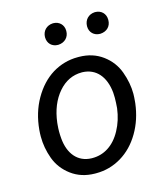

<svg xmlns="http://www.w3.org/2000/svg" viewBox="-110 -806 777 900"><g transform="rotate(-15 279.0 -356.5)"><path d="M178.2 -668.5C178.2 -637.7 199.2 -617.7 228.5 -617.7C229 -617.7 229.5 -617.7 230 -617.7C260.7 -619.1 282.2 -640.6 282.2 -670.4C282.2 -670.9 282.2 -671.4 282.2 -671.9C282.2 -701.2 260.7 -721.7 231.9 -721.7C231.4 -721.7 231 -721.7 230.5 -721.7C199.2 -720.2 178.7 -698.2 178.2 -668.5ZM381.8 -667.5C381.8 -667 381.8 -666.5 381.8 -666C381.8 -636.7 403.3 -616.7 432.1 -616.7C432.6 -616.7 433.1 -616.7 433.6 -616.7C464.4 -618.2 485.8 -638.7 485.8 -669.4C485.8 -669.9 485.8 -670.4 485.8 -670.9C485.8 -700.7 464.8 -721.2 435.1 -721.2C434.6 -721.2 434.1 -721.2 433.6 -721.2C402.8 -719.7 382.3 -697.3 381.8 -667.5ZM308.6 -538.1C306.2 -538.1 303.7 -538.1 301.3 -538.1C257.3 -538.1 216.3 -526.4 178.2 -503.4C140.6 -480 109.4 -446.3 84.5 -402.8C59.6 -359.4 44.9 -310.1 40 -255.4C39.1 -244.6 38.6 -233.9 38.6 -223.1C38.6 -187 44.9 -151.4 58.1 -115.2C71.3 -79.6 93.8 -49.8 125.5 -26.4C157.2 -2.9 194.8 9.3 238.8 9.8C241.2 9.8 243.7 9.8 246.1 9.8C289.6 9.8 330.1 -1.5 367.7 -23.9C405.3 -46.4 436.5 -78.6 460.9 -120.1C485.4 -161.6 500.5 -208 506.8 -259.3L507.8 -270C508.8 -281.7 509.8 -293.5 509.8 -305.2C509.8 -340.3 502.9 -376.5 489.7 -412.6C476.6 -448.7 454.1 -478.5 422.4 -502C390.6 -525.4 353 -537.6 308.6 -538.1ZM129.9 -266.1C137.2 -325.7 156.7 -373.5 188.5 -410.2C219.7 -446.3 257.8 -464.4 301.8 -464.4C302.7 -464.4 304.2 -464.4 305.2 -464.4C371.1 -461.9 412.1 -413.6 419.9 -335C420.4 -327.1 420.9 -318.4 420.9 -309.1C420.9 -294.4 419.9 -277.8 418.5 -259.3C413.6 -221.2 402.8 -186.5 385.7 -155.3C352.1 -92.8 301.8 -63.5 247.6 -63.5C245.6 -63.5 244.1 -63.5 242.2 -63.5C176.3 -65.4 135.3 -114.3 128.9 -190.9C127.9 -202.1 127.4 -212.9 127.4 -223.6C127.4 -234.4 127.9 -244.6 128.9 -254.9Z"/></g></svg>

Font: Roboto
Style: Italic
Weight: 400
Italic angle: -12°
Designer: Google
Version: Version 2.137; 2017